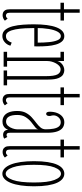

<svg xmlns="http://www.w3.org/2000/svg" viewBox="457 -1158 711 1666"><g transform="rotate(90 813.0 -324.5)"><path d="M111 9Q99 9 87.2 4.2Q75.5 -0.5 67.8 -14Q60 -27.5 60 -54.5V-493.5H3.5V-523.5H60Q60 -543.5 60 -568Q60 -592.5 60 -616.8Q60 -641 60 -660H90V-523.5H157.5V-493.5H90V-54.5Q90 -33 97.8 -26.5Q105.5 -20 113.5 -20Q124 -20 130.5 -24.8Q137 -29.5 141 -34.5L159 -11Q152.5 -3.5 139.2 2.8Q126 9 111 9Z M291.5 11Q258 11 237.8 -14.2Q217.5 -39.5 207.2 -80.2Q197 -121 193.8 -169Q190.5 -217 190.5 -262.5Q190.5 -325.5 197 -374.8Q203.5 -424 216.5 -457.8Q229.5 -491.5 248.5 -509Q267.5 -526.5 292.5 -526.5Q321.5 -526.5 339.2 -506Q357 -485.5 366.2 -452.8Q375.5 -420 378.8 -381.8Q382 -343.5 382 -308Q382 -297 382 -286.5Q382 -276 381.5 -266H216V-296H349.5Q349.5 -348 345 -393.8Q340.5 -439.5 328.2 -468Q316 -496.5 292.5 -496.5Q270.5 -496.5 254.8 -468.5Q239 -440.5 230.8 -391.2Q222.5 -342 222.5 -278Q222.5 -231.5 225 -185.8Q227.5 -140 234.5 -102.5Q241.5 -65 255.2 -42.5Q269 -20 291.5 -20Q318 -20 331.5 -37.2Q345 -54.5 349 -70L376 -59Q369 -30.5 345.8 -9.8Q322.5 11 291.5 11Z M429 0V-30H479V-493.5H429V-523.5H509V-466.5Q512.5 -482 524 -495.8Q535.5 -509.5 552.8 -518Q570 -526.5 590 -526.5Q606.5 -526.5 625 -516.8Q643.5 -507 656.8 -476.5Q670 -446 670 -383.5V-30H720V0H591V-30H640V-370Q640 -438.5 625.5 -466.5Q611 -494.5 581 -494.5Q565.5 -494.5 552.2 -483.2Q539 -472 529.2 -454.2Q519.5 -436.5 514.2 -416.5Q509 -396.5 509 -379V-30H558V0Z M845.5 9Q833.5 9 821.8 4.2Q810 -0.5 802.2 -14Q794.5 -27.5 794.5 -54.5V-493.5H738V-523.5H794.5Q794.5 -543.5 794.5 -568Q794.5 -592.5 794.5 -616.8Q794.5 -641 794.5 -660H824.5V-523.5H892V-493.5H824.5V-54.5Q824.5 -33 832.2 -26.5Q840 -20 848 -20Q858.5 -20 865 -24.8Q871.5 -29.5 875.5 -34.5L893.5 -11Q887 -3.5 873.8 2.8Q860.5 9 845.5 9Z M1033.5 10Q1006 10 985.5 -4Q965 -18 953.8 -46.5Q942.5 -75 942.5 -118Q942.5 -163 958.5 -193Q974.5 -223 998.2 -244.2Q1022 -265.5 1045.8 -283.2Q1069.5 -301 1085.5 -320Q1101.5 -339 1101.5 -365.5Q1101.5 -404.5 1096 -433.8Q1090.5 -463 1077.2 -479.2Q1064 -495.5 1040.5 -495.5Q1014.5 -495.5 997.5 -476Q980.5 -456.5 980.5 -432.5Q980.5 -423 982 -418.2Q983.5 -413.5 984.8 -409.2Q986 -405 986 -397Q986 -385.5 981.5 -377.2Q977 -369 967 -369Q957.5 -369 953.2 -377.5Q949 -386 949 -401Q949 -436.5 960.2 -465Q971.5 -493.5 992 -510Q1012.5 -526.5 1040.5 -526.5Q1068.5 -526.5 1088.8 -511.8Q1109 -497 1120.2 -464.5Q1131.5 -432 1131.5 -378V-55.5Q1131.5 -38 1136.2 -31.8Q1141 -25.5 1150 -25.5Q1157 -25.5 1161.5 -27.8Q1166 -30 1168 -32.5L1182.5 -5.5Q1177.5 -1 1168 1.8Q1158.5 4.5 1147 4.5Q1137 4.5 1127.5 0Q1118 -4.5 1112 -14.2Q1106 -24 1106 -40Q1102.5 -29.5 1094.2 -17.8Q1086 -6 1071.2 2Q1056.5 10 1033.5 10ZM1033.5 -21Q1056.5 -21 1071.5 -38.2Q1086.5 -55.5 1094 -77.8Q1101.5 -100 1101.5 -114.5V-301Q1100.5 -287 1081.5 -272.5Q1062.5 -258 1038.2 -238.8Q1014 -219.5 995.5 -190.5Q977 -161.5 977 -118Q977 -70.5 991.2 -45.8Q1005.5 -21 1033.5 -21Z M1298.5 9Q1286.5 9 1274.8 4.2Q1263 -0.5 1255.2 -14Q1247.5 -27.5 1247.5 -54.5V-493.5H1191V-523.5H1247.5Q1247.5 -543.5 1247.5 -568Q1247.5 -592.5 1247.5 -616.8Q1247.5 -641 1247.5 -660H1277.5V-523.5H1345V-493.5H1277.5V-54.5Q1277.5 -33 1285.2 -26.5Q1293 -20 1301 -20Q1311.5 -20 1318 -24.8Q1324.5 -29.5 1328.5 -34.5L1346.5 -11Q1340 -3.5 1326.8 2.8Q1313.5 9 1298.5 9Z M1487 11Q1461.5 11 1441.2 -8Q1421 -27 1406.8 -62.8Q1392.5 -98.5 1385.2 -149.2Q1378 -200 1378 -263.5Q1378 -333 1386 -383Q1394 -433 1408.5 -464.8Q1423 -496.5 1443 -511.5Q1463 -526.5 1487 -526.5Q1510.5 -526.5 1530.2 -511.5Q1550 -496.5 1564.8 -464.8Q1579.5 -433 1587.8 -383Q1596 -333 1596 -263.5Q1596 -200 1588.5 -149.2Q1581 -98.5 1566.8 -62.8Q1552.5 -27 1532.2 -8Q1512 11 1487 11ZM1487 -18Q1519 -18 1541 -79Q1563 -140 1563 -263.5Q1563 -384.5 1541 -441Q1519 -497.5 1487 -497.5Q1454 -497.5 1431.8 -441Q1409.5 -384.5 1409.5 -263.5Q1409.5 -140 1431.8 -79Q1454 -18 1487 -18Z"/></g></svg>

Font: Imbue Thin 10pt Thin
Style: Regular
Weight: 250
Version: Version 1.102